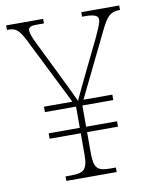

<svg xmlns="http://www.w3.org/2000/svg" viewBox="-81 -776 672 838"><g transform="rotate(-10 254.5 -357.0)"><path d="M145 0H368V-20H344C287 -20 271 -32 271 -104V-194H408V-218H271V-312H408V-336H280L421 -625C446 -676 464 -694 499 -694H505V-714H337V-694H349C396 -694 408 -684 408 -669C408 -653 395 -626 377 -587L304 -437C285 -397 266 -359 256 -335C238 -374 215 -421 194 -464L118 -619C107 -642 99 -661 99 -674C99 -687 107 -694 134 -694H168V-714H4V-694H11C42 -694 56 -683 79 -640L231 -336H105V-312H243V-218H105V-194H243V-99C243 -32 225 -20 170 -20H145Z"/></g></svg>

Font: Noto Serif SemiCondensed Thin
Style: Regular
Weight: 100
Width: 4
Designer: Monotype Design Team
Foundry: Monotype Imaging Inc.
Version: Version 2.015